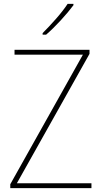

<svg xmlns="http://www.w3.org/2000/svg" viewBox="-20 -971 525 991"><path d="M452 0H33V-20L408 -689H55V-714H442V-693L67 -25H452ZM359 -944Q333 -909 293.5 -866Q254 -823 218 -792H200V-800Q234 -834 270 -875Q306 -916 329 -951H359Z"/></svg>

Font: Noto Sans Gurmukhi UI SemiCondensed Thin
Style: Regular
Weight: 100
Width: 4
Designer: Jelle Bosma - Monotype Design Team
Foundry: Monotype Imaging Inc.
Version: Version 2.004; ttfautohint (v1.8.4.7-5d5b)